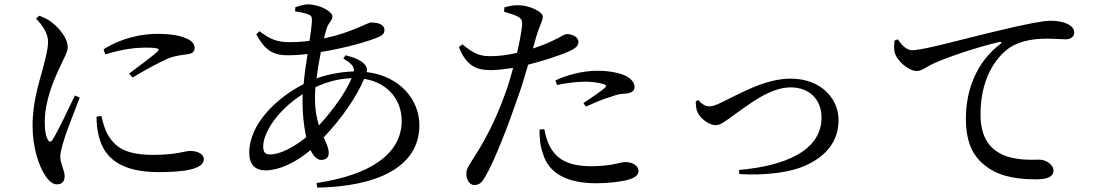

<svg xmlns="http://www.w3.org/2000/svg" viewBox="-20 -813 5040 879"><path d="M323 -376C299 -326 244 -209 221 -174C212 -160 205 -162 198 -175C191 -188 185 -208 185 -254C185 -349 223 -439 251 -499C276 -555 290 -574 290 -598C290 -643 242 -692 218 -710C200 -724 184 -732 160 -741L145 -728C177 -694 201 -658 200 -620C199 -583 188 -547 176 -498C160 -438 129 -348 129 -237C129 -138 158 -52 188 -8C203 15 221 31 241 31C264 31 276 17 276 -7C276 -32 256 -65 256 -96C256 -113 262 -136 272 -169C282 -207 325 -312 345 -366ZM422 -279C422 -252 424 -221 432 -191C457 -85 540 -25 706 -25C818 -25 913 -37 913 -84C913 -110 881 -122 850 -122C827 -122 788 -104 682 -104C558 -104 507 -137 472 -199C459 -222 450 -258 444 -282ZM462 -564C546 -590 607 -595 645 -595C713 -595 712 -588 700 -576C681 -558 615 -509 571 -476L587 -458C638 -489 707 -527 751 -546C786 -559 814 -561 840 -565C862 -568 871 -578 871 -594C871 -608 862 -624 838 -635C805 -650 766 -658 698 -658C627 -658 533 -638 454 -587Z M1422 -362C1422 -378 1423 -395 1424 -414C1481 -440 1533 -453 1590 -455C1564 -392 1501 -304 1440 -239C1430 -271 1422 -310 1422 -362ZM1217 -106C1194 -106 1185 -116 1185 -142C1185 -209 1255 -312 1366 -382C1365 -369 1365 -357 1365 -345C1365 -292 1371 -234 1382 -185C1328 -141 1264 -106 1217 -106ZM1552 -545C1587 -524 1602 -510 1600 -486C1538 -484 1478 -472 1429 -454C1434 -494 1441 -536 1449 -575C1557 -592 1669 -624 1712 -643C1732 -651 1740 -661 1740 -676C1740 -697 1718 -710 1679 -710C1662 -710 1594 -665 1463 -637C1467 -651 1470 -663 1473 -674C1481 -710 1502 -716 1502 -738C1502 -759 1446 -793 1388 -793C1373 -793 1350 -786 1332 -780L1331 -761C1352 -758 1372 -754 1389 -748C1404 -743 1408 -738 1408 -720C1408 -702 1403 -668 1397 -626C1367 -622 1337 -620 1306 -620C1254 -620 1220 -630 1168 -670L1153 -656C1191 -587 1226 -560 1296 -560C1326 -560 1358 -562 1388 -566C1381 -521 1374 -473 1370 -428C1248 -366 1121 -246 1121 -114C1121 -60 1148 -33 1195 -33C1255 -33 1329 -65 1402 -126C1414 -99 1431 -81 1450 -81C1470 -81 1485 -90 1485 -113C1485 -135 1474 -156 1462 -184C1542 -268 1614 -371 1647 -452C1755 -435 1819 -356 1819 -260C1819 -110 1678 -12 1429 25L1433 46C1701 41 1900 -45 1900 -240C1900 -355 1812 -465 1659 -483C1662 -497 1659 -508 1649 -519C1629 -540 1598 -551 1562 -560Z M2530 -424C2574 -433 2619 -439 2659 -439C2689 -439 2723 -435 2746 -427C2755 -424 2758 -419 2751 -413C2739 -400 2683 -362 2651 -341L2662 -325C2697 -340 2743 -361 2777 -370C2803 -380 2820 -383 2838 -384C2868 -386 2885 -394 2885 -415C2885 -432 2873 -450 2848 -464C2825 -476 2780 -489 2714 -489C2644 -489 2572 -468 2523 -445ZM2435 -645C2449 -694 2465 -717 2465 -737C2464 -761 2401 -788 2358 -789C2332 -790 2312 -786 2289 -779L2288 -759C2309 -753 2331 -747 2349 -738C2367 -728 2372 -720 2370 -696C2367 -667 2359 -621 2347 -571C2309 -562 2264 -555 2219 -556C2172 -556 2142 -573 2097 -610L2081 -598C2114 -512 2161 -492 2225 -492C2257 -492 2295 -497 2329 -502C2319 -464 2308 -426 2296 -393C2248 -257 2194 -160 2147 -88C2129 -56 2115 -44 2115 -17C2115 10 2130 34 2151 34C2176 34 2187 21 2202 -5C2244 -76 2308 -242 2352 -371C2369 -418 2384 -470 2398 -517C2467 -534 2542 -560 2566 -570C2614 -589 2628 -601 2628 -622C2628 -646 2595 -657 2576 -657C2567 -657 2555 -650 2539 -641C2509 -625 2470 -607 2420 -591ZM2450 -220C2450 -187 2452 -148 2465 -112C2491 -17 2581 26 2708 26C2769 26 2814 19 2844 13C2877 5 2903 -7 2903 -29C2903 -58 2871 -71 2843 -71C2817 -71 2783 -52 2686 -52C2602 -52 2541 -73 2506 -128C2486 -158 2477 -194 2472 -222Z M3165 -349C3166 -333 3166 -314 3174 -298C3186 -271 3226 -240 3256 -240C3280 -240 3299 -257 3349 -293C3398 -326 3501 -413 3599 -413C3689 -413 3741 -354 3741 -275C3741 -118 3563 -52 3363 -35L3365 -16C3479 -9 3604 -22 3680 -61C3759 -100 3819 -163 3819 -264C3819 -361 3739 -453 3600 -453C3480 -453 3364 -382 3281 -343C3251 -329 3240 -326 3227 -326C3208 -326 3189 -340 3177 -355Z M4075 -627C4074 -612 4072 -595 4075 -577C4082 -538 4138 -488 4177 -488C4200 -488 4221 -506 4241 -516C4301 -546 4442 -594 4555 -621C4566 -623 4567 -617 4560 -612C4447 -526 4402 -396 4402 -271C4402 -154 4438 -91 4502 -46C4569 2 4661 8 4724 8C4770 8 4803 -2 4803 -32C4803 -60 4767 -82 4740 -82C4703 -82 4617 -76 4554 -113C4515 -136 4469 -179 4469 -290C4469 -481 4564 -571 4606 -597C4658 -630 4725 -636 4772 -636C4807 -636 4837 -633 4859 -633C4884 -633 4898 -647 4898 -664C4898 -682 4886 -695 4863 -705C4844 -714 4816 -718 4788 -718C4755 -718 4669 -701 4557 -674C4389 -635 4210 -583 4155 -583C4132 -583 4106 -607 4091 -633Z"/></svg>

Font: Source Han Serif JP Medium
Style: Regular
Weight: 500
Designer: Ryoko NISHIZUKA 西塚涼子 (kana & ideographs); Frank Grießhammer (Latin, Greek & Cyrillic); Wenlong ZHANG 张文龙 (bopomofo); San
Foundry: Adobe Systems Incorporated
Version: Version 1.001;PS 1.001;hotconv 16.6.54;makeotf.lib2.5.65590